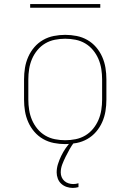

<svg xmlns="http://www.w3.org/2000/svg" viewBox="-20 -699 640 942"><path d="M300 8Q272 8 244 2.5Q216 -3 191.5 -17Q167 -31 148.5 -52.5Q130 -74 118.5 -100Q107 -126 102.5 -154Q98 -182 98 -210V-310Q98 -338 102.5 -366Q107 -394 118.5 -420Q130 -446 148.5 -467.5Q167 -489 191.5 -503Q216 -517 244 -522.5Q272 -528 300 -528Q328 -528 356 -522.5Q384 -517 408.5 -503Q433 -489 451.5 -467.5Q470 -446 481.5 -420Q493 -394 497.5 -366Q502 -338 502 -310V-210Q502 -182 497.5 -154Q493 -126 481.5 -100Q470 -74 451.5 -52.5Q433 -31 408.5 -17Q384 -3 356 2.5Q328 8 300 8ZM300 -11Q325 -11 350.5 -16Q376 -21 398 -34Q420 -47 436.5 -67Q453 -87 463 -110.5Q473 -134 477 -159.5Q481 -185 481 -210V-310Q481 -335 477 -360.5Q473 -386 463 -409.5Q453 -433 436.5 -453Q420 -473 398 -486Q376 -499 350.5 -504Q325 -509 300 -509Q275 -509 249.5 -504Q224 -499 202 -486Q180 -473 163.5 -453Q147 -433 137 -409.5Q127 -386 123 -360.5Q119 -335 119 -310V-210Q119 -185 123 -159.5Q127 -134 137 -110.5Q147 -87 163.5 -67Q180 -47 202 -34Q224 -21 249.5 -16Q275 -11 300 -11ZM337 223Q322 223 307 218Q292 213 280.5 202.5Q269 192 263.5 177Q258 162 258 147Q258 126 264.5 105.5Q271 85 280.5 65.5Q290 46 302 28.5Q314 11 329 -5L332 -8H343V0Q331 16 321 34Q311 52 302 70Q293 88 285.5 107.5Q278 127 278 147Q278 159 282.5 170Q287 181 296 189Q305 197 316.5 200.5Q328 204 339 204Q346 204 352.5 203Q359 202 365 200V219Q358 221 351 222Q344 223 337 223ZM472 -661H128V-679H472Z"/></svg>

Font: Iosevka Etoile Thin
Style: Regular
Weight: 100
Designer: Belleve Invis
Foundry: Belleve Invis
Version: Version 22.1.2; ttfautohint (v1.8.4)